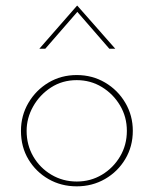

<svg xmlns="http://www.w3.org/2000/svg" viewBox="-20 -652 543 678"><path d="M54 -190Q54 -244 80.5 -289Q107 -334 151.5 -360.5Q196 -387 251 -387Q306 -387 351 -360.5Q396 -334 422.5 -289Q449 -244 449 -190Q449 -135 422.5 -90.5Q396 -46 351 -20Q306 6 251 6Q196 6 151.5 -19.5Q107 -45 80.5 -89Q54 -133 54 -190ZM74 -190Q74 -140 97.5 -99.5Q121 -59 161.5 -35Q202 -11 251 -11Q300 -11 340 -35Q380 -59 404 -99.5Q428 -140 428 -190Q428 -239 404 -279.5Q380 -320 340 -344.5Q300 -369 251 -369Q200 -369 160 -343Q120 -317 97 -276Q74 -235 74 -190ZM366 -480 247 -617 260 -618 140 -480H119L252 -632H253L387 -480Z"/></svg>

Font: Josefin Sans Thin Thin
Style: Regular
Weight: 250
Version: Version 2.001